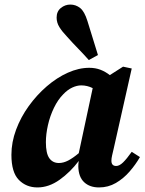

<svg xmlns="http://www.w3.org/2000/svg" viewBox="-20 -806 635 841"><path d="M181 -183Q181 -134 196 -113Q211 -92 238 -92Q258 -92 279 -103Q300 -114 325 -135L386 -420Q362 -432 336 -432Q317 -432 296.5 -422.5Q276 -413 257 -393Q234 -370 216.5 -334Q199 -298 190 -258Q181 -218 181 -183ZM414 15Q373 15 348.5 -8Q324 -31 323 -77Q323 -84 323.5 -89.5Q324 -95 325 -101Q288 -52 241 -18.5Q194 15 144 15Q95 15 62.5 -18Q30 -51 30 -128Q30 -183 50.5 -238Q71 -293 106 -341.5Q141 -390 185 -428Q229 -466 277 -487.5Q325 -509 371 -509Q398 -509 420 -500.5Q442 -492 461 -477L519 -514L557 -506L478 -155Q474 -138 471 -125Q468 -112 468 -102Q468 -79 489 -79Q503 -79 519 -94.5Q535 -110 557 -141L593 -118Q574 -85 547.5 -54.5Q521 -24 487.5 -4.5Q454 15 414 15ZM409 -565 369 -543Q345 -570 321.5 -594Q298 -618 274 -645Q252 -668 240 -687.5Q228 -707 228 -729Q228 -756 246.5 -771Q265 -786 288 -786Q312 -786 331 -771Q350 -756 363 -714Q375 -676 386 -639.5Q397 -603 409 -565Z"/></svg>

Font: Source Serif 4 SmText
Style: Bold Italic
Weight: 700
Italic angle: -12°
Designer: Frank Grießhammer
Foundry: Adobe
Version: Version 4.005;hotconv 1.1.0;makeotfexe 2.6.0